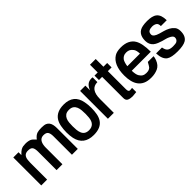

<svg xmlns="http://www.w3.org/2000/svg" viewBox="109 -1337 2130 2130"><g transform="rotate(-45 1174.0 -272.0)"><path d="M616.2 -328.1V0H524.4V-291Q524.4 -333 510.3 -355Q496.1 -377 454.1 -377Q393.6 -377 378.9 -304.7Q375 -284.2 375 -263.7V0H283.2V-290Q283.2 -335 269.5 -356.4Q255.9 -377.9 210 -377.9Q145.5 -377.9 137.7 -306.6Q134.8 -286.1 134.8 -263.7V0H43V-438.5H125V-393.6Q156.2 -426.8 174.3 -436.5Q192.4 -446.3 208.5 -449.2Q224.6 -452.1 246.1 -452.1Q267.6 -452.1 284.2 -449.2Q300.8 -446.3 315.4 -440.4Q336.9 -430.7 368.2 -394.5Q395.5 -432.6 429.7 -444.3Q455.1 -452.1 497.6 -452.1Q540 -452.1 561 -443.4Q582 -434.6 593.8 -418Q616.2 -387.7 616.2 -328.1Z M1036.1 -310.5Q1044.9 -266.6 1044.9 -216.8Q1044.9 -167 1037.1 -124Q1029.3 -81.1 1007.8 -48.8Q962.9 17.6 852.5 17.6Q696.3 17.6 665 -125Q656.2 -168 656.2 -217.8Q656.2 -267.6 664.6 -311.5Q672.9 -355.5 694.3 -388.7Q742.2 -459 852.5 -459Q1008.8 -459 1036.1 -310.5ZM767.6 -109.4Q788.1 -57.6 851.6 -57.6Q938.5 -57.6 949.2 -157.2Q952.1 -184.6 952.1 -212.9Q952.1 -241.2 949.7 -270.5Q947.3 -299.8 937.5 -323.2Q927.7 -346.7 907.7 -361.3Q887.7 -376 852.5 -376Q817.4 -376 797.9 -361.8Q778.3 -347.7 768.1 -325.2Q757.8 -302.7 755.4 -274.4Q752.9 -246.1 752.9 -217.8Q752.9 -189.5 755.4 -161.1Q757.8 -132.8 767.6 -109.4Z M1273.4 -446.3H1286.1Q1292 -446.3 1293.9 -443.4V-370.1Q1181.6 -370.1 1181.6 -215.8V0H1088.9V-436.5H1171.9V-363.3Q1202.1 -446.3 1273.4 -446.3Z M1486.3 -49.8 1520.5 -52.7V12.7L1460 18.6Q1421.9 18.6 1397 6.8Q1372.1 -4.9 1372.1 -42V-374H1322.3V-443.4H1372.1V-564.5H1461.9V-443.4H1520.5V-374H1461.9V-88.9Q1461.9 -49.8 1486.3 -49.8Z M1951.2 -189.5H1652.3Q1654.3 -130.9 1668.9 -105Q1683.6 -79.1 1703.1 -67.9Q1722.7 -56.6 1749.5 -56.6Q1776.4 -56.6 1790.5 -62.5Q1804.7 -68.4 1814.5 -78.1Q1824.2 -88.9 1847.7 -132.8H1937.5V-130.9Q1937.5 -113.3 1925.8 -82Q1903.3 -23.4 1857.4 -2.4Q1811.5 18.6 1753.4 18.6Q1695.3 18.6 1657.7 1Q1620.1 -16.6 1597.7 -47.9Q1555.7 -104.5 1555.7 -210.9Q1555.7 -378.9 1651.4 -437.5Q1687.5 -459 1749 -459Q1810.5 -459 1851.6 -438.5Q1892.6 -418 1914.1 -381.8Q1951.2 -321.3 1951.2 -189.5ZM1653.3 -259.8H1851.6Q1849.6 -311.5 1833 -334Q1816.4 -356.4 1797.9 -366.7Q1779.3 -377 1752 -377Q1724.6 -377 1707 -366.7Q1689.5 -356.4 1677.7 -339.8Q1661.1 -313.5 1653.3 -259.8Z M2296.9 -4.9Q2255.9 19.5 2166 19.5Q2070.3 19.5 2030.3 -7.8Q1983.4 -41 1979.5 -132.8L1978.5 -134.8H2072.3V-132.8Q2080.1 -88.9 2102.1 -72.8Q2124 -56.6 2168.9 -56.6Q2210 -56.6 2225.6 -64.5Q2252.9 -79.1 2252.9 -112.3Q2252.9 -138.7 2205.1 -159.2Q2186.5 -168 2166 -172.9Q2145.5 -177.7 2124.5 -184.1Q2103.5 -190.4 2077.6 -200.7Q2051.8 -210.9 2032.2 -226.6Q1992.2 -259.8 1992.2 -319.3Q1992.2 -435.5 2092.8 -454.1Q2124 -460 2162.1 -460Q2200.2 -460 2230.5 -453.1Q2260.7 -446.3 2281.2 -429.7Q2323.2 -395.5 2323.2 -311.5H2231.4Q2232.4 -349.6 2210.9 -363.3Q2189.5 -377 2158.2 -377Q2127 -377 2107.4 -365.2Q2087.9 -353.5 2087.9 -321.3Q2087.9 -286.1 2161.1 -264.6Q2184.6 -257.8 2216.3 -249Q2248 -240.2 2277.3 -224.6Q2306.6 -209 2327.1 -184.1Q2347.7 -159.2 2347.7 -116.7Q2347.7 -74.2 2334.5 -46.9Q2321.3 -19.5 2296.9 -4.9Z"/></g></svg>

Font: RIT TN Joy
Style: Extra Bold
Weight: 800
Designer: Hussain K H
Foundry: Rachana Institute of Typography
Version: 1.6.2